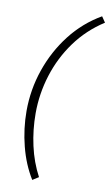

<svg xmlns="http://www.w3.org/2000/svg" viewBox="-101 -796 589 1026"><g transform="rotate(10 194.0 -283.0)"><path d="M151 180Q105 106 81 12Q57 -82 57 -178Q57 -294 94.5 -403Q132 -512 201 -601Q270 -690 367 -746L388 -715Q296 -656 233.5 -570Q171 -484 139 -382Q107 -280 107 -174Q107 -85 126 0.5Q145 86 184 159Z"/></g></svg>

Font: Work Sans Light
Style: Italic
Weight: 300
Italic angle: -13°
Designer: Wei Huang
Foundry: Wei Huang
Version: Version 2.010; ttfautohint (v1.8.3)